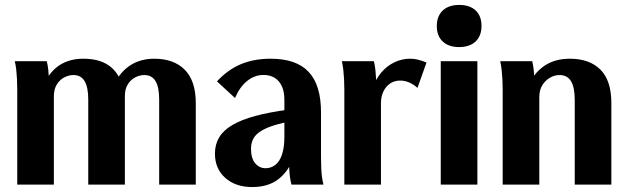

<svg xmlns="http://www.w3.org/2000/svg" viewBox="-20 -746 2536 776"><path d="M49.7 0V-383.1Q49.7 -406.1 48.7 -425.7Q47.7 -445.4 45.7 -463.7Q43.7 -482 39.7 -498.7H169.1Q173.1 -482 175.1 -463.7Q177.1 -445.4 178.1 -425.7Q179.1 -406.1 179.1 -383.1L159 -407.9Q182.7 -458.5 222.3 -483.6Q261.8 -508.7 316.6 -508.7Q377.9 -508.7 416.4 -483.7Q454.8 -458.6 472.2 -408.6L442.8 -408.4Q468.3 -458.2 508.8 -483.4Q549.4 -508.7 603.3 -508.7Q682.5 -508.7 726.9 -464Q771.3 -419.4 771.3 -328.7V0H623.3V-344.1Q623.3 -393.9 608.5 -418.3Q593.6 -442.7 563.2 -442.7Q545.2 -442.7 526.9 -433.5Q508.5 -424.3 496.5 -405.1Q484.4 -385.8 484.7 -356.6V0H336.7V-344.1Q336.7 -393.9 321.8 -418.3Q307 -442.7 276.6 -442.7Q258.5 -442.7 240.3 -433.5Q222.2 -424.3 209.9 -405.1Q197.7 -385.8 197.7 -356.6V0Z M999.4 10Q931.9 10 890.3 -27.1Q848.7 -64.2 848.7 -125.2Q848.7 -162.4 866 -191.1Q883.2 -219.7 919.5 -240.9Q955.8 -262.2 1011.6 -277.3Q1067.4 -292.4 1143.9 -302.7V-253.4Q1100.6 -244.8 1071.6 -233.9Q1042.7 -223.1 1025.7 -210.1Q1008.7 -197.2 1001.6 -180.8Q994.5 -164.4 994.5 -144.9Q994.5 -106 1011.5 -86.1Q1028.4 -66.1 1053.4 -66.1Q1075 -66.1 1092.3 -79.2Q1109.7 -92.4 1119.5 -120.6Q1129.4 -148.9 1129.4 -193.6V-343.3Q1129.4 -374.3 1119.5 -396.6Q1109.7 -418.8 1091 -430.9Q1072.2 -443 1045.1 -443Q1008.9 -443 978.9 -418.8Q948.9 -394.7 929.8 -349.9L856.9 -417.2Q900.4 -464.2 953.3 -486.5Q1006.2 -508.7 1073.7 -508.7Q1125.6 -508.7 1163.9 -495.5Q1202.2 -482.2 1227.3 -455.6Q1252.5 -428.9 1264.9 -388.1Q1277.4 -347.4 1277.4 -291.6V-116.1Q1277.4 -86.9 1278.4 -65.4Q1279.4 -43.8 1281.7 -28.3Q1284.1 -12.8 1287.4 0H1158Q1154.7 -12.6 1152.3 -27.8Q1150 -43 1149 -64.4Q1148 -85.8 1148 -115L1165.8 -106.4Q1144.1 -51.1 1103.5 -20.6Q1062.9 10 999.4 10Z M1371.7 0V-383.1Q1371.7 -404.5 1370.7 -424Q1369.7 -443.6 1367.7 -462.4Q1365.7 -481.1 1361.7 -498.7H1491.1Q1495.1 -482.6 1497.1 -464.5Q1499.1 -446.5 1500.1 -426.6Q1501.1 -406.6 1501.1 -383.1L1485.6 -387.2Q1497.6 -424.8 1520.2 -451.9Q1542.8 -479 1573.3 -493.8Q1603.7 -508.7 1638.2 -508.7Q1653.4 -508.7 1668.9 -505Q1684.3 -501.2 1703.8 -493.3L1667.3 -390.8Q1651.5 -405.2 1633.5 -412.8Q1615.4 -420.4 1597.4 -420.4Q1574.7 -420.4 1557.2 -408.8Q1539.7 -397.2 1529.7 -376.5Q1519.7 -355.9 1519.7 -328.9V0Z M1761.4 0V-498.7H1909.4V0ZM1835.6 -555.7Q1793.4 -555.7 1769.4 -578.2Q1745.4 -600.6 1745.4 -640.7Q1745.4 -667.9 1756.3 -686.9Q1767.2 -706 1787.3 -716Q1807.5 -726.1 1835.7 -726.1Q1878.6 -726.1 1902.4 -703.8Q1926.1 -681.5 1926.1 -640.7Q1926.1 -613.9 1915.3 -595Q1904.6 -576 1884.4 -565.9Q1864.3 -555.7 1835.6 -555.7Z M2011.7 0V-383.1Q2011.7 -403.9 2010.7 -423.2Q2009.7 -442.5 2007.7 -461.5Q2005.7 -480.6 2001.7 -498.7H2131.1Q2135.1 -482 2137.1 -463.7Q2139.1 -445.4 2140.1 -425.7Q2141.1 -406.1 2141.1 -383.1L2119.3 -408.9Q2144.5 -458.1 2185.5 -483.4Q2226.5 -508.7 2283.2 -508.7Q2362.6 -508.7 2406.8 -464.5Q2450.9 -420.2 2450.9 -329.8V0H2302.9V-341.9Q2302.9 -393.1 2287.8 -417.9Q2272.7 -442.7 2241.4 -442.7Q2221 -442.7 2202.3 -431.7Q2183.5 -420.7 2171.6 -401.1Q2159.7 -381.5 2159.7 -354.1V0Z"/></svg>

Font: Sutasoma
Style: Regular
Weight: 400
Designer: Izhar Fathurrohim, Akbar Rohmanto, Arusyal Khofiqoini
Foundry: Kiwari Kolektiv
Version: Version 1.102